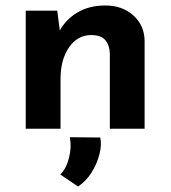

<svg xmlns="http://www.w3.org/2000/svg" viewBox="-20 -470 623 701"><path d="M189 -431 200 -346 197 -356Q219 -398 262 -424Q305 -450 365 -450Q426 -450 466.5 -414Q507 -378 508 -321V0H381V-275Q380 -305 364.5 -323.5Q349 -342 313 -342Q263 -342 232 -297Q201 -252 201 -182V0H74V-431ZM265 211 200 167Q222 146 232 106Q242 66 235 31L346 32Q352 59 343 93.5Q334 128 314.5 159.5Q295 191 265 211Z"/></svg>

Font: Reem Kufi Fun SemiBold
Style: Regular
Weight: 600
Designer: Khaled Hosny
Version: Version 1.005